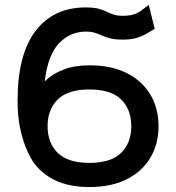

<svg xmlns="http://www.w3.org/2000/svg" viewBox="-20 -753 719 784"><path d="M330.6 -722.7Q370.6 -722.7 393.3 -714.1Q416 -705.6 434.3 -697Q452.6 -688.5 480.5 -688.5Q508.3 -688.5 525.1 -693.8Q542 -699.2 555.7 -709.2Q569.3 -719.2 587.4 -732.9L611.8 -635.3Q594.7 -625 577.6 -615Q560.5 -605 537.8 -598.1Q515.1 -591.3 481 -591.3Q450.2 -591.3 430.7 -596.2Q411.1 -601.1 396.7 -607.7Q382.3 -614.3 367.4 -619.1Q352.5 -624 331.1 -624Q266.6 -624 220.9 -576.2Q175.3 -528.3 162.6 -420.9Q192.9 -450.7 238.3 -468.5Q283.7 -486.3 345.2 -486.3Q435.5 -486.3 498.5 -454.1Q561.5 -421.9 594.5 -366Q627.4 -310.1 627.4 -237.8Q627.4 -166 594.5 -109.9Q561.5 -53.7 498.5 -21.5Q435.5 10.7 345.2 10.7Q262.7 10.7 205.8 -16.6Q148.9 -43.9 116.7 -90.8H116.2Q116.2 -90.8 106.4 -106.7Q96.7 -122.6 84 -154.3Q71.3 -186 61.5 -232.9Q51.8 -279.8 51.8 -341.8Q51.8 -530.8 125.2 -626.7Q198.7 -722.7 330.6 -722.7ZM174.3 -237.8Q174.3 -169.4 215.8 -128.7Q257.3 -87.9 345.2 -87.9Q433.1 -87.9 474.6 -128.7Q516.1 -169.4 516.1 -237.8Q516.1 -306.2 474.6 -346.9Q433.1 -387.7 345.2 -387.7Q257.3 -387.7 215.8 -346.9Q174.3 -306.2 174.3 -237.8Z"/></svg>

Font: Giphurs Medium
Style: Regular
Weight: 500
Version: Version 0.920; ttfautohint (v1.8.4.7-5d5b)